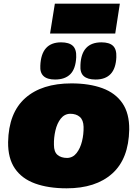

<svg xmlns="http://www.w3.org/2000/svg" viewBox="-20 -1014 745 1043"><path d="M342 9Q243 9 171 -17Q99 -43 61 -98.5Q23 -154 24 -242Q27 -401 117 -481Q207 -561 368 -561Q465 -561 536 -535Q607 -509 645 -453.5Q683 -398 682 -310Q679 -151 589.5 -71Q500 9 342 9ZM345 -156Q376 -157 396 -182.5Q416 -208 425.5 -246.5Q435 -285 434 -325Q433 -362 413.5 -379Q394 -396 361 -396Q330 -395 310 -369.5Q290 -344 281 -305Q272 -266 273 -227Q273 -189 292.5 -172.5Q312 -156 345 -156ZM499 -582Q456 -582 435 -600.5Q414 -619 417 -661Q422 -784 531 -784Q574 -784 594 -765Q614 -746 612 -703Q607 -582 499 -582ZM279 -582Q194 -582 199 -657Q204 -784 312 -784Q355 -784 375.5 -765Q396 -746 394 -703Q391 -640 362 -611Q333 -582 279 -582ZM252 -832 278 -994H631L606 -832Z"/></svg>

Font: Georama Extended Black
Style: Italic
Weight: 900
Width: 7
Italic angle: -9°
Designer: Jean-Baptiste Levee
Foundry: Production Type
Version: Version 1.000